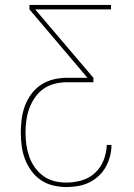

<svg xmlns="http://www.w3.org/2000/svg" viewBox="-20 -755 540 775"><path d="M248 0Q221 0 194 -6.5Q167 -13 145 -28Q123 -43 106.5 -65.5Q90 -88 80.5 -113.5Q71 -139 67.5 -166Q64 -193 64 -220Q64 -247 67.5 -274.5Q71 -302 80.5 -327.5Q90 -353 106.5 -375.5Q123 -398 146 -413Q169 -428 196 -434.5Q223 -441 250 -441H333L99 -717V-735H428V-717H122L357 -441V-423H250Q225 -423 201 -417Q177 -411 156.5 -397Q136 -383 121.5 -362Q107 -341 98.5 -318Q90 -295 86.5 -270Q83 -245 83 -220Q83 -195 86.5 -170.5Q90 -146 98 -123Q106 -100 120.5 -79.5Q135 -59 155 -44.5Q175 -30 199 -24Q223 -18 248 -18Q279 -18 310 -27Q341 -36 364 -57.5Q387 -79 398.5 -109Q410 -139 411 -170H430Q430 -147 424 -124Q418 -101 406.5 -80.5Q395 -60 377.5 -44Q360 -28 339 -18Q318 -8 294.5 -4Q271 0 248 0Z"/></svg>

Font: Iosevka SS18 Thin
Style: Regular
Weight: 100
Monospace: yes
Designer: Belleve Invis
Foundry: Belleve Invis
Version: Version 25.1.1; ttfautohint (v1.8.4)